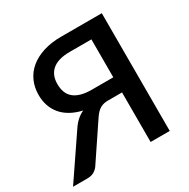

<svg xmlns="http://www.w3.org/2000/svg" viewBox="-166 -868 1001 1017"><g transform="rotate(-30 334.5 -360.0)"><path d="M470 -395.5V-627.5H339Q299.5 -627.5 272.2 -619Q245 -610.5 228 -595Q211 -579.5 203.2 -558.5Q195.5 -537.5 195.5 -512.5Q195.5 -485.5 203.2 -463.8Q211 -442 228 -427Q245 -412 272.2 -403.8Q299.5 -395.5 339 -395.5ZM587 0H470V-303H385Q372 -303 360.8 -300.8Q349.5 -298.5 338.8 -293Q328 -287.5 317.8 -277.2Q307.5 -267 297 -251.5L156 -41.5Q145 -22.5 127 -11.2Q109 0 83.5 0H-4.5L170.5 -257.5Q200.5 -303 244 -323Q202.5 -332.5 171.8 -350Q141 -367.5 120.8 -392Q100.5 -416.5 90.5 -446.8Q80.5 -477 80.5 -511.5Q80.5 -558 97.8 -596.2Q115 -634.5 148.2 -662Q181.5 -689.5 229.5 -704.8Q277.5 -720 339 -720H587Z"/></g></svg>

Font: Lato SemiBold
Style: Regular
Weight: 600
Designer: Lukasz Dziedzic with Adam Twardoch and Botio Nikoltchev
Foundry: tyPoland Lukasz Dziedzic
Version: Version 2.015; 2015-08-06; http://www.latofonts.com/